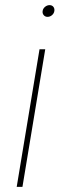

<svg xmlns="http://www.w3.org/2000/svg" viewBox="-20 -732 243 752"><path d="M45.4 0 134.8 -539.1H157.2L67.9 0ZM166 -666Q156.7 -666 151.1 -672.9Q145.5 -679.7 147 -689Q148.4 -698.7 156.5 -705.3Q164.6 -711.9 174.3 -711.9Q183.6 -711.9 189 -705.3Q194.3 -698.7 192.9 -689Q191.4 -679.2 183.6 -672.6Q175.8 -666 166 -666Z"/></svg>

Font: Inter 18pt Thin
Style: Italic
Weight: 250
Italic angle: -9.3988°
Version: Version 4.001;git-66647c0bb